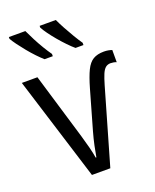

<svg xmlns="http://www.w3.org/2000/svg" viewBox="-142 -849 754 931"><g transform="rotate(-20 234.5 -383.0)"><path d="M427.2 -542.5Q439.9 -542.5 450.2 -540.5Q460.4 -538.6 468.8 -535.6V-472.7Q461.9 -475.6 453.6 -477.1Q445.3 -478.5 437.5 -478.5Q422.4 -478 412.1 -469.2Q401.9 -460.4 393.6 -440.7Q385.3 -420.9 375.5 -387.2L263.7 0H168.9L2 -535.6H82.5L184.6 -194.8Q194.8 -159.7 202.9 -128.7Q210.9 -97.7 214.8 -72.8H218.3Q222.2 -96.7 229.2 -129.9Q236.3 -163.1 246.1 -197.8L303.2 -397.5Q319.3 -453.6 334.7 -485.1Q350.1 -516.6 371.8 -529.5Q393.6 -542.5 427.2 -542.5ZM261.2 -766.1Q270.5 -745.6 285.4 -718Q300.3 -690.4 316.4 -663.6Q332.5 -636.7 345.7 -617.7V-606H304.7Q289.1 -619.1 270.3 -638.7Q251.5 -658.2 233.2 -679.9Q214.8 -701.7 200.2 -721.9Q185.5 -742.2 177.7 -756.8V-766.1ZM104 -766.1Q115.2 -741.7 129.2 -714.8Q143.1 -688 158.2 -662.8Q173.3 -637.7 187.5 -617.7V-606H145Q129.4 -619.6 111.1 -638.9Q92.8 -658.2 75 -679.9Q57.1 -701.7 42.2 -721.9Q27.3 -742.2 19 -756.8V-766.1Z"/></g></svg>

Font: Open Sans SemiCondensed
Style: Regular
Weight: 400
Width: 4
Designer: Monotype Design Team
Foundry: Monotype Imaging Inc.
Version: Version 3.000